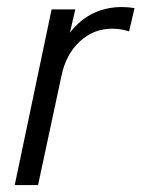

<svg xmlns="http://www.w3.org/2000/svg" viewBox="-20 -534 408 554"><path d="M128.9 -506.8H197.3L181.6 -439.5Q210.9 -477.5 250 -496.1Q288.1 -513.7 331.1 -513.7Q349.6 -513.7 368.2 -510.7L352.5 -443.4Q329.1 -451.2 302.7 -451.2Q250 -451.2 210 -414.1Q169.9 -377 157.2 -314.5L89.8 0H22.5Z"/></svg>

Font: Dinish
Style: Italic
Weight: 400
Italic angle: -12°
Designer: Bert Driehuis
Foundry: Playbeing
Version: Version 3.002; git-62d0f29-release